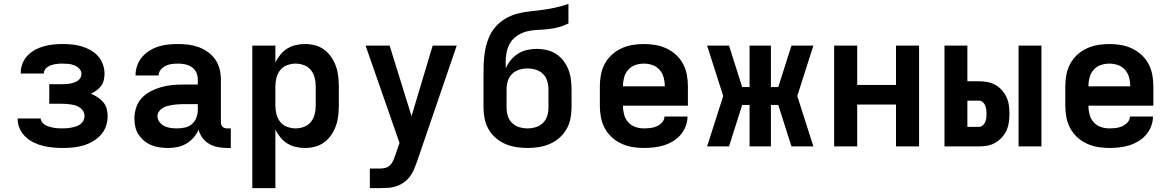

<svg xmlns="http://www.w3.org/2000/svg" viewBox="-20 -755 6040 990"><path d="M303 8Q277 8 251.5 5.5Q226 3 201.5 -3Q177 -9 153.5 -20.5Q130 -32 111.5 -49.5Q93 -67 82 -91Q71 -115 71 -141V-144H190Q190 -133 197.5 -124Q205 -115 215 -109.5Q225 -104 236 -101Q247 -98 258 -96Q269 -94 280.5 -93.5Q292 -93 303 -93Q315 -93 327 -94Q339 -95 351 -97.5Q363 -100 374.5 -104Q386 -108 395.5 -115.5Q405 -123 410.5 -134Q416 -145 416 -157Q416 -169 410 -180Q404 -191 394 -198.5Q384 -206 372.5 -210Q361 -214 349 -216Q337 -218 324.5 -219Q312 -220 300 -220H234V-321H300Q310 -321 320.5 -321.5Q331 -322 341.5 -324Q352 -326 362 -329.5Q372 -333 380.5 -338.5Q389 -344 394.5 -353.5Q400 -363 400 -373Q400 -389 389 -400.5Q378 -412 363.5 -418Q349 -424 333.5 -425.5Q318 -427 303 -427Q293 -427 283 -426.5Q273 -426 263 -424Q253 -422 243.5 -419Q234 -416 225.5 -410Q217 -404 211.5 -395.5Q206 -387 206 -377V-376H87V-381Q87 -406 96.5 -429Q106 -452 123 -469.5Q140 -487 161.5 -498.5Q183 -510 206.5 -516.5Q230 -523 254.5 -525.5Q279 -528 303 -528Q328 -528 352.5 -525.5Q377 -523 401 -516Q425 -509 447 -496.5Q469 -484 485.5 -465.5Q502 -447 510.5 -423Q519 -399 519 -375Q519 -358 515 -341.5Q511 -325 501.5 -312Q492 -299 478 -289Q464 -279 449 -272Q467 -264 483.5 -253.5Q500 -243 512.5 -228Q525 -213 530 -194Q535 -175 535 -156Q535 -129 526 -103.5Q517 -78 499 -58.5Q481 -39 457.5 -25.5Q434 -12 408.5 -4.5Q383 3 356.5 5.5Q330 8 303 8Z M847 8Q825 8 803.5 5Q782 2 762 -6Q742 -14 724.5 -28Q707 -42 695 -60Q683 -78 678 -99.5Q673 -121 673 -143Q673 -172 682 -200Q691 -228 710.5 -249Q730 -270 755.5 -283.5Q781 -297 808.5 -305Q836 -313 864.5 -316Q893 -319 922 -319H1000V-344Q1000 -363 992.5 -380.5Q985 -398 969.5 -408.5Q954 -419 935.5 -423Q917 -427 899 -427Q882 -427 866 -425Q850 -423 835 -416Q820 -409 809 -396Q798 -383 798 -367V-366H679V-369Q679 -394 688 -418.5Q697 -443 713.5 -462Q730 -481 752 -494.5Q774 -508 798.5 -515.5Q823 -523 848 -525.5Q873 -528 899 -528Q926 -528 953 -524.5Q980 -521 1005.5 -511.5Q1031 -502 1053.5 -485.5Q1076 -469 1091 -447Q1106 -425 1112.5 -398Q1119 -371 1119 -344V-124Q1119 -118 1121 -112Q1123 -106 1127.5 -101.5Q1132 -97 1138 -95Q1144 -93 1150 -93H1170V8H1150Q1127 8 1103.5 3.5Q1080 -1 1059.5 -12.5Q1039 -24 1024.5 -43.5Q1010 -63 1004 -86Q994 -64 978 -45.5Q962 -27 941 -14.5Q920 -2 896 3Q872 8 847 8ZM895 -93Q916 -93 936 -98Q956 -103 971 -116.5Q986 -130 993 -149.5Q1000 -169 1000 -189V-218H922Q909 -218 895.5 -217Q882 -216 869 -214Q856 -212 843 -208.5Q830 -205 818.5 -198Q807 -191 799.5 -180Q792 -169 792 -156Q792 -139 803 -125Q814 -111 829.5 -104Q845 -97 861.5 -95Q878 -93 895 -93Z M1281 215V-520H1400V-433Q1410 -454 1425.5 -473Q1441 -492 1461 -504.5Q1481 -517 1504.5 -522.5Q1528 -528 1552 -528Q1578 -528 1604 -521.5Q1630 -515 1651.5 -499Q1673 -483 1688 -461Q1703 -439 1712 -414Q1721 -389 1724 -362.5Q1727 -336 1727 -310V-210Q1727 -184 1724 -157.5Q1721 -131 1712 -106Q1703 -81 1688 -59Q1673 -37 1651.5 -21Q1630 -5 1604 1.5Q1578 8 1552 8Q1528 8 1504.5 2.5Q1481 -3 1461 -15.5Q1441 -28 1425.5 -47Q1410 -66 1400 -87V215ZM1504 -93Q1526 -93 1547.5 -101Q1569 -109 1583 -126.5Q1597 -144 1602.5 -166Q1608 -188 1608 -210V-310Q1608 -332 1602.5 -354Q1597 -376 1583 -393.5Q1569 -411 1547.5 -419Q1526 -427 1504 -427Q1482 -427 1460.5 -419Q1439 -411 1425 -393.5Q1411 -376 1405.5 -354Q1400 -332 1400 -310V-210Q1400 -188 1405.5 -166Q1411 -144 1425 -126.5Q1439 -109 1460.5 -101Q1482 -93 1504 -93Z M1887 215V114H1939Q1954 114 1967.5 110.5Q1981 107 1991 97Q2001 87 2007 74Q2013 61 2017 48L2018 47V46L2040 -18L1865 -520H1989L2102 -156L2211 -520H2335L2130 79Q2123 99 2114.5 119Q2106 139 2093 156Q2080 173 2062.5 185.5Q2045 198 2024.5 205Q2004 212 1982.5 213.5Q1961 215 1939 215Z M2700 8Q2671 8 2642 3.5Q2613 -1 2586 -12.5Q2559 -24 2536.5 -43.5Q2514 -63 2499.5 -88Q2485 -113 2479 -142Q2473 -171 2473 -200V-359Q2473 -392 2474 -426Q2475 -460 2481 -493Q2487 -526 2499.5 -558Q2512 -590 2534 -615.5Q2556 -641 2585.5 -658.5Q2615 -676 2647.5 -684.5Q2680 -693 2713.5 -696.5Q2747 -700 2780.5 -704.5Q2814 -709 2847 -716.5Q2880 -724 2911 -735V-634Q2887 -622 2861 -615Q2835 -608 2808 -605Q2781 -602 2754 -601Q2727 -600 2700.5 -594Q2674 -588 2650.5 -573.5Q2627 -559 2612.5 -536.5Q2598 -514 2592.5 -487Q2587 -460 2587 -433Q2587 -425 2587.5 -417.5Q2588 -410 2588 -403Q2598 -426 2614 -445.5Q2630 -465 2651.5 -478.5Q2673 -492 2698 -497.5Q2723 -503 2748 -503Q2774 -503 2799.5 -497Q2825 -491 2847 -477Q2869 -463 2885 -442Q2901 -421 2910.5 -397Q2920 -373 2923.5 -347Q2927 -321 2927 -295V-200Q2927 -171 2921 -142Q2915 -113 2900.5 -88Q2886 -63 2863.5 -43.5Q2841 -24 2814 -12.5Q2787 -1 2758 3.5Q2729 8 2700 8ZM2700 -93Q2722 -93 2743 -99.5Q2764 -106 2779.5 -121Q2795 -136 2801.5 -157Q2808 -178 2808 -200V-295Q2808 -317 2801.5 -338Q2795 -359 2779.5 -374Q2764 -389 2743 -395.5Q2722 -402 2700 -402Q2678 -402 2657 -395.5Q2636 -389 2620.5 -374Q2605 -359 2598.5 -338Q2592 -317 2592 -295V-200Q2592 -178 2598.5 -157Q2605 -136 2620.5 -121Q2636 -106 2657 -99.5Q2678 -93 2700 -93Z M3300 8Q3270 8 3240.5 3Q3211 -2 3184 -14.5Q3157 -27 3134.5 -47.5Q3112 -68 3098 -94.5Q3084 -121 3078.5 -150.5Q3073 -180 3073 -210V-310Q3073 -340 3078.5 -369.5Q3084 -399 3098 -425.5Q3112 -452 3134.5 -472.5Q3157 -493 3184 -505.5Q3211 -518 3240.5 -523Q3270 -528 3300 -528Q3330 -528 3359.5 -523Q3389 -518 3416 -505.5Q3443 -493 3465.5 -472.5Q3488 -452 3502 -425.5Q3516 -399 3521.5 -369.5Q3527 -340 3527 -310V-210H3192Q3192 -187 3198 -164.5Q3204 -142 3219 -125Q3234 -108 3255.5 -100.5Q3277 -93 3300 -93Q3317 -93 3334 -95Q3351 -97 3366.5 -104Q3382 -111 3394 -124Q3406 -137 3406 -154H3525Q3525 -129 3515.5 -104Q3506 -79 3489 -59.5Q3472 -40 3449.5 -26.5Q3427 -13 3402.5 -5.5Q3378 2 3352 5Q3326 8 3300 8ZM3192 -310H3408Q3408 -333 3402 -355.5Q3396 -378 3381 -395Q3366 -412 3344.5 -419.5Q3323 -427 3300 -427Q3277 -427 3255.5 -419.5Q3234 -412 3219 -395Q3204 -378 3198 -355.5Q3192 -333 3192 -310Z M3739 0H3626L3709 -260L3626 -520H3739L3807 -306H3845V-520H3955V-306H3993L4061 -520H4174L4091 -260L4174 0H4061L3993 -214H3955V0H3845V-214H3807Z M4281 0V-520H4400V-317H4600V-520H4719V0H4600V-216H4400V0Z M5232 0V-520H5350V0ZM4850 0V-520H4968V-336H5028Q5050 -336 5071.5 -332Q5093 -328 5112 -317.5Q5131 -307 5146 -290Q5161 -273 5170 -253.5Q5179 -234 5182 -212Q5185 -190 5185 -168Q5185 -146 5182 -124.5Q5179 -103 5170 -83Q5161 -63 5146 -46.5Q5131 -30 5112 -19Q5093 -8 5071.5 -4Q5050 0 5028 0ZM4968 -101H5028Q5039 -101 5047.5 -108.5Q5056 -116 5060 -126Q5064 -136 5065.5 -146.5Q5067 -157 5067 -168Q5067 -179 5065.5 -190Q5064 -201 5060 -211Q5056 -221 5047.5 -228.5Q5039 -236 5028 -236H4968Z M5700 8Q5670 8 5640.5 3Q5611 -2 5584 -14.5Q5557 -27 5534.5 -47.5Q5512 -68 5498 -94.5Q5484 -121 5478.5 -150.5Q5473 -180 5473 -210V-310Q5473 -340 5478.5 -369.5Q5484 -399 5498 -425.5Q5512 -452 5534.5 -472.5Q5557 -493 5584 -505.5Q5611 -518 5640.5 -523Q5670 -528 5700 -528Q5730 -528 5759.5 -523Q5789 -518 5816 -505.5Q5843 -493 5865.5 -472.5Q5888 -452 5902 -425.5Q5916 -399 5921.5 -369.5Q5927 -340 5927 -310V-210H5592Q5592 -187 5598 -164.5Q5604 -142 5619 -125Q5634 -108 5655.5 -100.5Q5677 -93 5700 -93Q5717 -93 5734 -95Q5751 -97 5766.5 -104Q5782 -111 5794 -124Q5806 -137 5806 -154H5925Q5925 -129 5915.5 -104Q5906 -79 5889 -59.5Q5872 -40 5849.5 -26.5Q5827 -13 5802.5 -5.5Q5778 2 5752 5Q5726 8 5700 8ZM5592 -310H5808Q5808 -333 5802 -355.5Q5796 -378 5781 -395Q5766 -412 5744.5 -419.5Q5723 -427 5700 -427Q5677 -427 5655.5 -419.5Q5634 -412 5619 -395Q5604 -378 5598 -355.5Q5592 -333 5592 -310Z"/></svg>

Font: R Plex Mono
Style: Bold
Weight: 700
Monospace: yes
Designer: Belleve Invis
Foundry: Belleve Invis
Version: Version 31.8.0